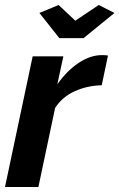

<svg xmlns="http://www.w3.org/2000/svg" viewBox="-24 -750 479 770"><path d="M134 -698 211 -730 278 -667 372 -730 435 -698 311 -597H214ZM107 -524H230L206 -412Q244 -466 291 -497.5Q338 -529 385 -529Q395 -529 400 -528.5Q405 -528 409 -527L384 -408Q327 -407 276.5 -384.5Q226 -362 197 -317L130 0H-4Z"/></svg>

Font: PTCRaleway
Style: Bold Italic
Weight: 700
Italic angle: -12°
Designer: Matt McInerney, Pablo Impallari, Rodrigo Fuenzalida
Foundry: Matt McInerney, Pablo Impallari, Rodrigo Fuenzalida
Version: Version 3.000g; ttfautohint (v1.5) -l 8 -r 28 -G 28 -x 14 -D